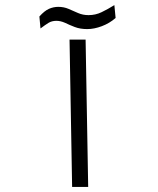

<svg xmlns="http://www.w3.org/2000/svg" viewBox="-20 -739 626 759"><path d="M265.1 0 254.9 -582.5H318.4L328.6 0ZM324.7 -624Q296.9 -624 275.4 -632.3Q253.9 -640.6 236.8 -648.9Q219.2 -656.7 203.1 -656.7Q185.1 -656.7 171.9 -648.7Q158.7 -640.6 140.1 -626.5L135.7 -673.8Q155.8 -696.3 173.6 -704.1Q191.4 -711.9 210.4 -711.9Q232.4 -711.9 251 -703.9Q269.5 -695.8 288.6 -687.5Q307.6 -679.2 330.1 -679.2Q357.4 -679.2 381.3 -690.7Q405.3 -702.1 432.1 -718.8L437 -668Q413.1 -647 382.6 -635.5Q352.1 -624 324.7 -624Z"/></svg>

Font: CaskaydiaCove NFP Light
Style: Regular
Weight: 300
Designer: Aaron Bell
Foundry: Saja Typeworks
Version: Version 2111.001; VTT 6.35;Nerd Fonts 3.1.1